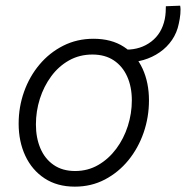

<svg xmlns="http://www.w3.org/2000/svg" viewBox="-20 -662 668 689"><path d="M248.5 7.8Q185.1 7.8 139.9 -22Q94.7 -51.8 70.8 -103Q46.9 -154.3 46.9 -218.3Q46.9 -278.3 66.4 -333Q85.9 -387.7 121.8 -430.4Q157.7 -473.1 207 -498Q256.3 -522.9 315.4 -522.9Q379.9 -522.9 424.3 -494.1Q468.8 -465.3 491.7 -415.3Q514.6 -365.2 514.6 -301.8Q514.6 -241.7 495.4 -186Q476.1 -130.4 440.7 -86.9Q405.3 -43.5 356.4 -17.8Q307.6 7.8 248.5 7.8ZM249.5 -48.3Q295.4 -48.3 332.8 -70.1Q370.1 -91.8 397.2 -128.2Q424.3 -164.6 438.7 -209.7Q453.1 -254.9 453.1 -301.8Q453.1 -350.1 436.5 -387.2Q419.9 -424.3 388.4 -445.3Q356.9 -466.3 311.5 -466.3Q265.1 -466.3 227.5 -445.1Q189.9 -423.8 163.6 -387.9Q137.2 -352.1 123 -307.4Q108.9 -262.7 108.9 -215.3Q108.9 -167.5 125 -129.6Q141.1 -91.8 172.6 -70.1Q204.1 -48.3 249.5 -48.3ZM429.2 -439 433.1 -483.9Q484.9 -483.9 522.7 -512.7Q560.5 -541.5 571.3 -593.3Q573.7 -605 574.5 -618.4Q575.2 -631.8 575.2 -639.6L626.5 -641.6Q628.9 -629.9 627.2 -611.8Q625.5 -593.8 621.6 -577.1Q615.2 -544.9 597.4 -518.8Q579.6 -492.7 553.2 -474.4Q526.9 -456.1 495.1 -446.8Q463.4 -437.5 429.2 -439Z"/></svg>

Font: Reddit Sans Light
Style: Italic
Weight: 300
Italic angle: -11.25°
Designer: Stephen Hutchings
Version: Version 1.013